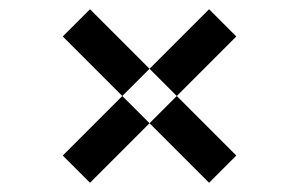

<svg xmlns="http://www.w3.org/2000/svg" viewBox="-20 -564 649 416"><path d="M433 -168 492 -227 175 -544 116 -485ZM175 -168 116 -227 433 -544 492 -485Z"/></svg>

Font: Exo Thin Medium
Style: Regular
Weight: 500
Version: Version 2.000